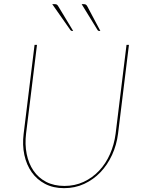

<svg xmlns="http://www.w3.org/2000/svg" viewBox="-20 -922 710 950"><path d="M90 0ZM299 -2Q350.5 -2 394 -22.2Q437.5 -42.5 470.5 -77.5Q503.5 -112.5 524.2 -159.5Q545 -206.5 552 -260L606 -700H618L564 -260Q557 -204.5 534.5 -155.5Q512 -106.5 477.2 -70Q442.5 -33.5 396.8 -12.2Q351 9 297 9Q243.5 9 203 -12.2Q162.5 -33.5 136.8 -70Q111 -106.5 100.5 -155.5Q90 -204.5 97 -260L151 -700H163L109 -261Q102.5 -207.5 112 -160.2Q121.5 -113 145.5 -77.8Q169.5 -42.5 208.2 -22.2Q247 -2 299 -2ZM393 -901.5Q401 -901.5 404.8 -899.2Q408.5 -897 412 -890.5L476.5 -769H470Q465.5 -769 463 -773L384 -901.5ZM249.5 -901.5Q257 -901.5 260.8 -899.5Q264.5 -897.5 268.5 -890.5L342 -769H335.5Q332.5 -769 328.5 -773L238.5 -901.5Z"/></svg>

Font: Lato Hairline
Style: Italic
Weight: 100
Italic angle: -7°
Designer: Lukasz Dziedzic
Foundry: tyPoland Lukasz Dziedzic
Version: Version 2.007; 2014-02-27